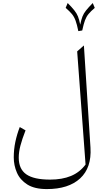

<svg xmlns="http://www.w3.org/2000/svg" viewBox="-20 -1039 704 1295"><path d="M534.7 -833.5 508.3 -829.1Q499 -875 489.5 -900.6Q480 -926.3 464.8 -944.6Q449.7 -962.9 422.9 -985.8L436.5 -1018.6Q466.3 -988.3 481.9 -968.5Q497.6 -948.7 505.9 -928Q514.2 -907.2 521 -872.6Q528.3 -907.2 536.4 -928Q544.4 -948.7 560.3 -968.5Q576.2 -988.3 605.5 -1018.6L619.1 -985.8Q592.3 -962.9 577.4 -944.8Q562.5 -926.8 553.2 -902.1Q543.9 -877.4 534.7 -833.5ZM545.9 -732.4 590.3 -43Q598.6 92.3 520.5 164.3Q442.4 236.3 295.9 236.3Q212.9 236.3 164.1 205.3Q115.2 174.3 94 125.2Q72.8 76.2 72.8 22.5Q72.8 -31.2 83.5 -82Q94.2 -132.8 113.3 -182.1L152.3 -159.7Q128.9 -100.1 117.7 -56.6Q106.4 -13.2 106.4 24.4Q106.4 101.1 157.2 136.7Q208 172.4 317.9 172.4Q399.4 172.4 458.5 147.9Q517.6 123.5 557.1 70.8L500.5 -692.4Z"/></svg>

Font: Pinar DS1 Light
Style: Regular
Weight: 300
Designer: Amin Abedi
Version: Version 3.000